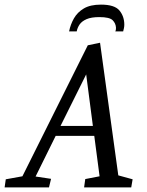

<svg xmlns="http://www.w3.org/2000/svg" viewBox="-66 -811 636 831"><path d="M-46 0 -41 -35 31 -48 314 -615 367 -626 446 -52 508 -35 502 0H298L303 -36L365 -48L342 -223H175L88 -47L155 -37L146 0ZM196 -266H336L307 -489ZM233 -675Q239 -705 254 -731.5Q269 -758 297 -774.5Q325 -791 371 -791Q430 -791 451 -765.5Q472 -740 472 -704Q472 -697 470.5 -689.5Q469 -682 467 -675H433Q435 -679 435.5 -683Q436 -687 436 -691Q435 -710 421.5 -723.5Q408 -737 364 -737Q329 -737 308.5 -728Q288 -719 278.5 -705Q269 -691 266 -675Z"/></svg>

Font: Manuale
Style: Italic
Weight: 400
Italic angle: -11°
Designer: Eduardo Tunni / Pablo Cosgaya
Foundry: Eduardo Tunni / Pablo Cosgaya
Version: Version 1.002